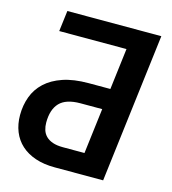

<svg xmlns="http://www.w3.org/2000/svg" viewBox="-108 -810 804 899"><g transform="rotate(15 294.0 -361.0)"><path d="M357 -101 384 -321H279Q209 -321 178 -288.5Q147 -256 147 -192.5Q147 -173.5 152.2 -156.8Q157.5 -140 170 -127.5Q182.5 -115 202.8 -108Q223 -101 252.5 -101ZM563 -722.5 474.5 0H240Q186.5 0 145.5 -14Q104.5 -28 76.5 -53.5Q48.5 -79 34 -115Q19.5 -151 19.5 -195Q19.5 -242.5 34.8 -284Q50 -325.5 83 -356.2Q116 -387 167.5 -404.5Q219 -422 291.5 -422H396.5L421 -622H95L107.5 -722.5Z"/></g></svg>

Font: Lato 2
Style: Bold Italic
Weight: 700
Italic angle: -7°
Designer: Lukasz Dziedzic with Adam Twardoch and Botio Nikoltchev
Foundry: tyPoland Lukasz Dziedzic
Version: Version 2.015; 2015-08-06; http://www.latofonts.com/